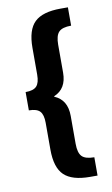

<svg xmlns="http://www.w3.org/2000/svg" viewBox="-82 -744 461 787"><g transform="rotate(-10 149.0 -350.0)"><path d="M258.8 -700.2V-624Q221.7 -624 207.3 -608.9Q192.9 -593.8 192.9 -556.2V-439.9Q192.9 -373 140.1 -351.1V-349.1Q192.9 -327.1 192.9 -259.8V-144Q192.9 -106.4 207.3 -91.3Q221.7 -76.2 258.8 -76.2V0H228Q153.3 0 120.1 -31.7Q86.9 -63.5 86.9 -138.2V-250Q86.9 -283.7 73.7 -297.9Q60.5 -312 27.8 -312V-388.2Q60.5 -388.2 73.7 -402.3Q86.9 -416.5 86.9 -450.2V-562Q86.9 -636.7 120.1 -668.5Q153.3 -700.2 228 -700.2Z"/></g></svg>

Font: BaseOne
Style: Regular
Weight: 400
Designer: Domenico Catapano
Foundry: Design by Basse
Version: Version 1.000;PS 001.001;hotconv 1.0.56